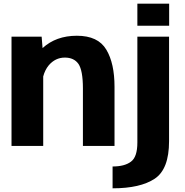

<svg xmlns="http://www.w3.org/2000/svg" viewBox="-20 -792 1004 1042"><path d="M42.5 0H214.5V-377C220.5 -400 230.5 -420.5 244.5 -437.5C268.5 -465.5 297.5 -479.5 332 -479.5C365 -479.5 389.5 -468 405.5 -445.5C421.5 -422.5 430 -378 430 -312.5V0H601.5V-320.5C601.5 -405 587 -472.5 557 -522.5C527 -573 474 -598 397 -598C321.5 -598 259.5 -575.5 211 -531L206 -593H42.5ZM591 230C691.5 230 767.5 212.5 819.5 178C871.5 143.5 897.5 75.5 897.5 -25.5V-593H725.5V-19C725.5 34 714 68.5 690.5 85.5C667.5 103 634 111.5 591 111.5ZM725.5 -772V-652.5H898V-772Z"/></svg>

Font: Anybody
Style: Bold
Weight: 700
Designer: Tyler Finck
Foundry: Etcetera Type Company
Version: Version 1.110